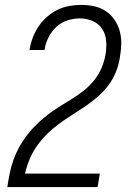

<svg xmlns="http://www.w3.org/2000/svg" viewBox="-20 -763 540 783"><path d="M10 0V-1Q14 -28 19.5 -55.5Q25 -83 34.5 -110Q44 -137 58 -162.5Q72 -188 90 -211.5Q108 -235 129.5 -256Q151 -277 174.5 -295Q198 -313 223 -328.5Q248 -344 273 -359.5Q298 -375 321.5 -393.5Q345 -412 363.5 -435Q382 -458 393.5 -484.5Q405 -511 410 -539Q415 -567 413 -595Q411 -623 397 -644.5Q383 -666 358.5 -677Q334 -688 306 -688Q281 -688 255.5 -680Q230 -672 210 -653.5Q190 -635 178 -611Q166 -587 162 -562L161 -559H100L101 -563Q105 -587 114 -610.5Q123 -634 137.5 -655.5Q152 -677 172 -694.5Q192 -712 214.5 -723Q237 -734 262 -738.5Q287 -743 311 -743Q338 -743 364 -737.5Q390 -732 411 -718Q432 -704 446.5 -683Q461 -662 468 -637Q475 -612 474.5 -585Q474 -558 469 -530Q465 -501 453.5 -471.5Q442 -442 423 -416.5Q404 -391 379.5 -369.5Q355 -348 328.5 -330Q302 -312 275 -295Q248 -278 222 -259Q196 -240 173 -217.5Q150 -195 131.5 -169Q113 -143 101 -114Q89 -85 82 -55H387L378 0Z"/></svg>

Font: Iosevka Light Oblique
Style: Regular
Weight: 300
Italic angle: -9°
Monospace: yes
Designer: Belleve Invis
Foundry: Belleve Invis
Version: Version 32.5.0; ttfautohint (v1.8.4)